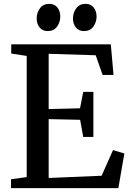

<svg xmlns="http://www.w3.org/2000/svg" viewBox="-20 -972 672 992"><path d="M118 -57V-683L38 -695.5V-743H552.5L566.5 -585H510L474.5 -686.5L231.5 -694V-408.5L393.5 -412.5L410 -497.5H462.5V-264.5H410L394 -353L231.5 -356.5V-52.5L505 -64L564 -196.5L622.5 -179L591.5 0H37V-46ZM226 -811.5Q199 -811.5 184.2 -830.5Q169.5 -849.5 169.5 -876.5Q169.5 -906 186.2 -929Q203 -952 234 -952H235Q262 -952 276.8 -933Q291.5 -914 291.5 -887Q291.5 -857.5 274.8 -834.5Q258 -811.5 227 -811.5ZM413.5 -811.5Q386.5 -811.5 371.8 -830.5Q357 -849.5 357 -876.5Q357 -906 373.8 -929Q390.5 -952 421.5 -952H422.5Q449.5 -952 464.2 -933Q479 -914 479 -887Q479 -857.5 462.2 -834.5Q445.5 -811.5 414.5 -811.5Z"/></svg>

Font: Merriweather 36pt Medium
Style: Regular
Weight: 500
Version: Version 2.100